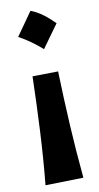

<svg xmlns="http://www.w3.org/2000/svg" viewBox="-93 -657 474 918"><g transform="rotate(-10 143.5 -198.0)"><path d="M124.6 -614.9Q154.7 -603.6 182.9 -582.7Q211.1 -561.7 237.4 -534.9Q197.1 -478.5 156.8 -423.1Q132.1 -445.2 104.5 -465Q76.8 -484.9 45.1 -502.1Q65.5 -531.1 85.4 -559Q105.3 -587 124.6 -614.9ZM50.8 219.2Q63.5 89.8 70.1 -41.3Q76.7 -172.4 80.1 -304.7L204.6 -306.6Q208.5 -174.3 215.8 -43.9Q223.1 86.4 235.4 214.8Z"/></g></svg>

Font: Pinar-FD Bold
Style: Regular
Weight: 700
Designer: Amin Abedi
Version: Version 3.000